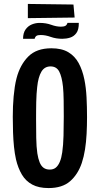

<svg xmlns="http://www.w3.org/2000/svg" viewBox="-20 -951 507 976"><path d="M226.8 5Q177 5 144 -12.7Q111 -30.4 91.4 -63.3Q71.8 -96.2 61.2 -141Q54.6 -171 51.1 -205.1Q47.6 -239.2 46.3 -277.8Q45 -316.4 45 -357Q45 -383.8 46 -409.7Q47 -435.6 49.3 -460.4Q51.6 -485.2 55.1 -508.7Q58.6 -532.2 64.2 -553.6Q81.8 -621.2 123.5 -663.4Q165.2 -705.6 241.2 -705.6Q293.8 -705.6 327.2 -685.7Q360.6 -665.8 380 -630Q399.4 -594.2 409 -546.4Q417.4 -505.2 419.9 -456.3Q422.4 -407.4 422.4 -355.6Q422.4 -311.6 420.2 -270.1Q418 -228.6 412.2 -191.6Q406.4 -154.6 395.8 -122.6Q376.2 -64.6 336.4 -29.8Q296.6 5 226.8 5ZM232.8 -89Q251.6 -89 263.7 -98.9Q275.8 -108.8 284.1 -128.5Q292.4 -148.2 296.4 -176.8Q301.6 -213 302.9 -261.1Q304.2 -309.2 304.2 -359.4Q304.2 -401.6 303.6 -441.2Q303 -480.8 300.2 -510.4Q294.6 -561.6 280.9 -587.5Q267.2 -613.4 237 -613.4Q206.2 -613.4 190.2 -586.2Q174.2 -559 169 -508.4Q167.2 -492.2 165.9 -472.9Q164.6 -453.6 164.2 -432.7Q163.8 -411.8 163.6 -389.6Q163.4 -367.4 163.4 -345.6Q163.4 -295.8 164.2 -250.1Q165 -204.4 169.8 -171.4Q174 -144.2 181.6 -125.6Q189.2 -107 201.7 -98Q214.2 -89 232.8 -89ZM121.6 -858.8V-931L353.4 -928L359.4 -861.8ZM156 -753.8H97.2Q97.4 -784 110.2 -801.6Q123 -819.2 142.1 -826.9Q161.2 -834.6 181.2 -834.6Q213.8 -834.6 240.1 -825Q266.4 -815.4 289.6 -815.4Q304.6 -815.4 312.2 -819.6Q319.8 -823.8 323 -834.6H380.6Q381 -800.2 368.2 -782.9Q355.4 -765.6 336.2 -759.7Q317 -753.8 296.6 -753.8Q264.6 -753.8 237.9 -763.4Q211.2 -773 187.6 -773Q172.6 -773 165.9 -769.1Q159.2 -765.2 156 -753.8Z"/></svg>

Font: Truculenta
Style: Regular
Weight: 400
Designer: Ivan Castro, Eva Sanz & Omnibus-Type Team
Foundry: Omnibus-Type
Version: Version 1.002